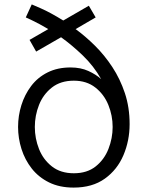

<svg xmlns="http://www.w3.org/2000/svg" viewBox="-20 -841 670 871"><path d="M314 10Q250 10 202.5 -13.5Q155 -37 124 -76.5Q93 -116 77.5 -165Q62 -214 62 -265Q62 -316 77 -364Q92 -412 121.5 -451Q151 -490 196 -512.5Q241 -535 300 -535Q346 -535 381 -519Q416 -503 439 -482Q405 -542 355.5 -589.5Q306 -637 257 -672L144 -607L114 -660L199 -709Q155 -735 126 -748.5Q97 -762 97 -762L124 -821Q124 -821 165.5 -803Q207 -785 267 -748L383 -815L414 -762L323 -709Q367 -677 410.5 -634Q454 -591 489.5 -537Q525 -483 546.5 -418.5Q568 -354 568 -278Q568 -203 540 -137Q512 -71 455.5 -30.5Q399 10 314 10ZM315 -55Q375 -55 414 -86Q453 -117 472 -165.5Q491 -214 491 -265Q491 -317 471.5 -365Q452 -413 412.5 -444Q373 -475 315 -475Q255 -475 215.5 -444Q176 -413 157 -365Q138 -317 138 -265Q138 -213 157 -165Q176 -117 215.5 -86Q255 -55 315 -55Z"/></svg>

Font: Be Vietnam Pro Light
Style: Regular
Weight: 300
Designer: Lam Bao, Tony Le, Vietanh Nguyen
Foundry: Yellow Type Foundry
Version: Version 1.002; ttfautohint (v1.8.3)